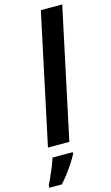

<svg xmlns="http://www.w3.org/2000/svg" viewBox="-178 -812 629 1084"><g transform="rotate(-15 137.0 -269.5)"><path d="M19 0 181 -760H306L144 0ZM-32 208Q-23 189 -11 163Q1 137 12 109.5Q23 82 29 61H147V71Q137 91 120 117Q103 143 83 170Q63 197 41 221H-32Z"/></g></svg>

Font: Noto Sans Display SemiBold
Style: Italic
Weight: 600
Italic angle: -12°
Designer: Monotype Design Team
Foundry: Monotype Imaging Inc.
Version: Version 2.003